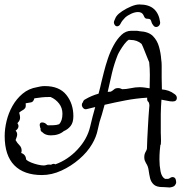

<svg xmlns="http://www.w3.org/2000/svg" viewBox="-20 -754 823 861"><path d="M730 86Q726 86 721.5 85.5Q717 85 713 85H709Q682 85 669.5 73.5Q657 62 653 45Q649 28 646.5 9.5Q644 -9 635 -22Q632 -27 629.5 -33.5Q627 -40 627 -49Q627 -63 633 -73Q639 -83 639 -88Q639 -103 640.5 -131Q642 -159 643.5 -187.5Q645 -216 646 -230Q647 -246 648.5 -263.5Q650 -281 650 -281Q649 -295 644 -298.5Q639 -302 640 -316Q591 -313 543.5 -304Q496 -295 449 -284L437 -241Q425 -207 418.5 -173.5Q412 -140 393 -108Q372 -72 335.5 -40.5Q299 -9 255.5 11Q212 31 168 31Q87 31 44 -13Q1 -57 1 -144Q1 -176 9.5 -211.5Q18 -247 36 -279Q54 -311 81.5 -334Q109 -357 146 -363Q154 -365 162.5 -366.5Q171 -368 181 -368Q246 -368 277.5 -328.5Q309 -289 309 -233Q309 -205 297 -189.5Q285 -174 266 -166Q244 -147 208 -147Q183 -147 170 -161Q160 -166 162 -178Q161 -179 161 -180Q161 -181 160 -182Q158 -190 158 -193Q158 -205 169 -205Q182 -205 192 -193Q194 -193 195 -192.5Q196 -192 197 -192Q208 -192 221 -192.5Q234 -193 245 -197Q260 -212 260 -244Q260 -270 245 -289.5Q230 -309 207 -319H201Q182 -319 168 -317.5Q154 -316 134 -313Q130 -297 119.5 -295Q109 -293 96 -291L95 -290Q97 -275 92.5 -269Q88 -263 81 -259.5Q74 -256 66 -249L67 -245Q70 -235 70 -226Q70 -214 60 -204L58 -202Q63 -194 63 -189Q63 -177 50 -168Q57 -161 57 -151Q57 -146 55 -140Q53 -134 50 -126L51 -124Q57 -113 67 -103Q77 -93 77 -79Q77 -76 76.5 -73.5Q76 -71 75 -68Q96 -61 97 -39L98 -38Q105 -31 120 -25Q135 -19 150.5 -15.5Q166 -12 176 -12Q182 -12 187.5 -14Q193 -16 199 -16Q206 -16 209 -15L210 -16Q221 -22 228 -17Q284 -37 327.5 -83.5Q371 -130 384 -185Q389 -208 395 -230Q401 -252 407 -274L370 -265Q360 -262 353.5 -269Q347 -276 347 -284Q347 -291 352 -296Q354 -305 363 -309Q390 -325 422 -334Q426 -348 429 -361Q432 -374 435 -387Q439 -403 446 -431Q453 -459 463.5 -490.5Q474 -522 489.5 -550.5Q505 -579 524.5 -597.5Q544 -616 569 -616Q581 -616 590 -616Q599 -616 606 -614Q646 -612 665.5 -592.5Q685 -573 693 -544.5Q701 -516 703 -487Q705 -474 705 -461.5Q705 -449 705 -437V-403Q705 -393 705.5 -380.5Q706 -368 706 -353Q721 -352 735.5 -347Q750 -342 763 -332Q773 -325 773 -315Q773 -299 754 -299Q743 -299 730.5 -302Q718 -305 704 -307Q703 -291 702 -275Q701 -259 701 -243V-158Q701 -156 701.5 -145.5Q702 -135 702 -124Q702 -116 701.5 -110Q701 -104 699 -103Q698 -96 696.5 -78Q695 -60 695 -39Q695 -11 700 14.5Q705 40 720 48H733Q738 48 741 45Q748 40 753 40Q767 40 769 55Q770 58 770 63Q770 70 764.5 77Q759 84 745 86Q741 87 737.5 86.5Q734 86 730 86ZM463 -342Q466 -342 469.5 -342.5Q473 -343 477 -343Q486 -348 492 -353.5Q498 -359 510 -359Q515 -359 519.5 -357.5Q524 -356 528 -354Q546 -354 566.5 -358.5Q587 -363 606 -363Q617 -363 628 -361.5Q639 -360 651 -358Q651 -371 651.5 -386.5Q652 -402 652 -418Q652 -447 649 -475L646 -482Q645 -485 639.5 -498Q634 -511 627.5 -528Q621 -545 615 -557Q595 -575 565 -575Q560 -575 558 -576Q548 -570 537.5 -556Q527 -542 519 -528.5Q511 -515 508 -508Q492 -468 482 -426Q472 -384 463 -342ZM505 -636Q498 -636 493.5 -644Q489 -652 492 -660Q494 -664 497 -671.5Q500 -679 503 -682Q510 -692 528 -704Q546 -716 567.5 -725Q589 -734 605 -734Q648 -734 670.5 -713.5Q693 -693 698 -655Q699 -646 693.5 -639.5Q688 -633 680 -633Q672 -633 667 -641Q661 -648 659.5 -654.5Q658 -661 655 -665.5Q652 -670 639 -670Q630 -670 625.5 -681.5Q621 -693 613 -697Q607 -700 599 -700Q585 -700 568.5 -692.5Q552 -685 541 -675Q527 -661 521 -648.5Q515 -636 505 -636Z"/></svg>

Font: RU Serius
Style: Regular
Weight: 400
Designer: Robert E. Leuschke
Foundry: Robert E. Leuschke
Version: Version 1.011; ttfautohint (v1.8.3)